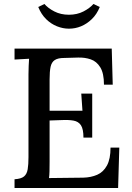

<svg xmlns="http://www.w3.org/2000/svg" viewBox="-20 -944 663 964"><path d="M399 -253Q399 -296 386.5 -315Q374 -334 349 -338.5Q324 -343 287 -341L229 -339V-131Q229 -104 228.5 -83.5Q228 -63 226 -50L398 -52Q437 -53 468 -66.5Q499 -80 517 -113Q535 -146 535 -203H579L573 0H53V-44Q86 -46 100.5 -58Q115 -70 119 -94Q123 -118 123 -155V-571Q123 -593 124 -613.5Q125 -634 126 -649Q109 -648 89 -647Q69 -646 53 -645V-700H541L546 -519H502Q502 -576 483.5 -606Q465 -636 435.5 -646Q406 -656 372 -655L302 -653Q271 -653 255 -642.5Q239 -632 234 -608.5Q229 -585 229 -545V-388H394L388 -474H443V-253ZM326 -800Q296 -800 266 -812Q236 -824 211.5 -848Q187 -872 172 -909L203 -924Q221 -903 253 -886.5Q285 -870 326 -870Q367 -870 399 -886.5Q431 -903 449 -924L481 -909Q466 -872 441 -848Q416 -824 387 -812Q358 -800 326 -800Z"/></svg>

Font: Lora Medium
Style: Regular
Weight: 500
Designer: Olga Karpushina, Alexei Vanyashin (Cyrillic)
Foundry: Cyreal
Version: Version 3.004